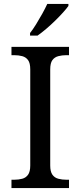

<svg xmlns="http://www.w3.org/2000/svg" viewBox="-20 -951 407 971"><path d="M38 0V-42H51Q74 -42 92.5 -47Q111 -52 122 -67.5Q133 -83 133 -114V-600Q133 -632 122 -647Q111 -662 92.5 -667Q74 -672 51 -672H38V-714H329V-672H316Q294 -672 275 -667Q256 -662 245 -647Q234 -632 234 -600V-114Q234 -83 245 -67.5Q256 -52 275 -47Q294 -42 316 -42H329V0ZM132 -784Q147 -803 163 -829Q179 -855 194 -882Q209 -909 219 -931H326V-921Q317 -908 299 -888Q281 -868 258.5 -846Q236 -824 213 -804.5Q190 -785 170 -771H132Z"/></svg>

Font: Noto Serif Telugu
Style: Regular
Weight: 400
Designer: Jelle Bosma - Monotype Design Team
Foundry: Monotype Imaging Inc.
Version: Version 2.003